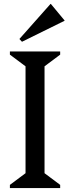

<svg xmlns="http://www.w3.org/2000/svg" viewBox="-20 -950 354 970"><path d="M30 0V-16L109 -75V-615L30 -674V-690H284V-674L205 -615V-75L284 -16V0ZM91 -739 78 -753 235 -930H237L306 -847V-845Z"/></svg>

Font: Platypi Light
Style: Regular
Weight: 300
Designer: David Sargent
Foundry: Bolt Cutter Type
Version: Version 1.200